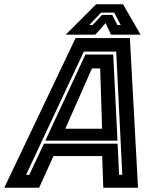

<svg xmlns="http://www.w3.org/2000/svg" viewBox="-67 -878 742 898"><path d="M-47 0 286.5 -700H540.5L578.5 0H416L411 -148H183L116 0ZM55 -60.5H70L138.5 -206H483L490 -60.5H505L476.5 -636.5H325ZM145 -220 332.5 -623H462.5L482.5 -220ZM238.5 -276H410.5L401.5 -558H363ZM382.5 -858H508.5L590.5 -716H452L427 -770L379 -716H240.5ZM405.5 -819 350.5 -761H366L410 -808H458L482 -761H497.5L467.5 -819Z"/></svg>

Font: Tourney Thin
Style: Bold Italic
Weight: 700
Italic angle: -12°
Version: Version 1.015